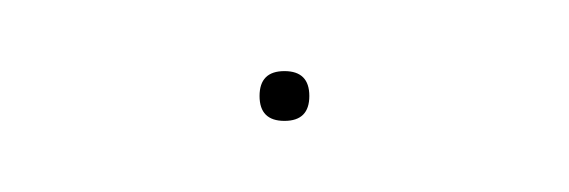

<svg xmlns="http://www.w3.org/2000/svg" viewBox="-20 -30 160 54"><path d="M67 -3Q67 4 60 4Q53 4 53 -3Q53 -10 60 -10Q67 -10 67 -3Z"/></svg>

Font: FiraGO Two
Style: Regular
Weight: 100
Designer: bBox Type
Foundry: bBox Type GmbH
Version: Version 1.001